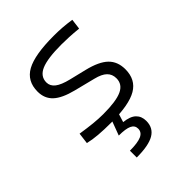

<svg xmlns="http://www.w3.org/2000/svg" viewBox="-212 -651 1010 1010"><g transform="rotate(-45 293.0 -146.0)"><path d="M252.9 9.8Q196.3 9.8 156 6.3Q115.7 2.9 84 -4.9L91.8 -66.9Q142.1 -59.1 180.2 -55.2Q218.3 -51.3 252.9 -51.3Q348.6 -51.3 391.8 -71.3Q435.1 -91.3 435.1 -135.7Q435.1 -166.5 415 -186Q395 -205.6 351.1 -216.3L234.9 -245.6Q159.7 -264.6 125.7 -296.4Q91.8 -328.1 91.8 -379.4Q91.8 -458 155 -492.7Q218.3 -527.3 359.4 -527.3Q393.6 -527.3 423.1 -525.1Q452.6 -522.9 488.3 -517.6L481 -459.5Q441.4 -463.4 411.9 -464.8Q382.3 -466.3 356.4 -466.3Q252 -466.3 205.3 -446Q158.7 -425.8 158.7 -380.9Q158.7 -354 182.4 -335.4Q206.1 -316.9 258.3 -304.2L351.1 -281.7Q431.2 -262.2 466.6 -227.8Q502 -193.4 502 -136.2Q502 -59.6 443.1 -24.9Q384.3 9.8 252.9 9.8ZM215.8 234.4V183.6Q274.4 183.6 301.5 171.4Q328.6 159.2 328.6 132.3Q328.6 107.9 305.2 96.9Q281.7 85.9 230.5 85.9L269 -17.1L314 -2.9L296.9 52.2Q344.2 57.1 366 78.1Q387.7 99.1 387.7 133.8Q387.7 185.5 346.2 210Q304.7 234.4 215.8 234.4Z"/></g></svg>

Font: CaskaydiaCove NFP Light
Style: Regular
Weight: 300
Designer: Aaron Bell
Foundry: Saja Typeworks
Version: Version 2111.001; VTT 6.35;Nerd Fonts 3.1.1